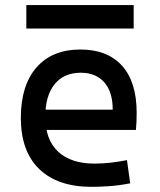

<svg xmlns="http://www.w3.org/2000/svg" viewBox="-20 -721 626 751"><path d="M337.9 9.8Q205.6 9.8 133.5 -59.8Q61.5 -129.4 61.5 -259.8Q61.5 -386.7 122.6 -457Q183.6 -527.3 294.9 -527.3Q399.9 -527.3 457.3 -463.9Q514.6 -400.4 514.6 -279.3Q514.6 -243.7 511.7 -212.9H148.4V-292H420.9Q420.9 -361.8 387.7 -399.2Q354.5 -436.5 295.9 -436.5Q230 -436.5 193.6 -391.6Q157.2 -346.7 157.2 -264.6Q157.2 -174.8 207.3 -127.9Q257.3 -81.1 349.6 -81.1Q381.8 -81.1 413.1 -84.7Q444.3 -88.4 476.6 -94.7L489.3 -3.9Q443.4 4.9 405.3 7.3Q367.2 9.8 337.9 9.8ZM83 -609.4V-701.2H502.9V-609.4Z"/></svg>

Font: Cascadia Code
Style: Regular
Weight: 400
Monospace: yes
Designer: Aaron Bell
Foundry: Saja Typeworks
Version: Version 2106.017